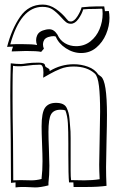

<svg xmlns="http://www.w3.org/2000/svg" viewBox="-20 -786 499 840"><path d="M94 -563 31 -561Q32 -569 37 -582L11 -581Q31 -659 68 -712.5Q105 -766 167 -766Q197 -766 225 -746.5Q253 -727 274 -700V-701Q278 -692 290 -692Q304 -692 318 -713.5Q332 -735 337 -754Q375 -758 402 -758Q429 -758 436 -758L438 -745L439 -737L456 -738L458 -725V-726Q459 -719 459 -708Q459 -672 444 -636.5Q429 -601 401 -577.5Q373 -554 335 -554Q300 -554 268 -575Q236 -596 224 -626L216 -628Q204 -628 191.5 -624Q179 -620 173 -611L174 -612L171 -606V-607Q168 -598 168 -592Q168 -582 172 -573L160 -559Q143 -563 94 -563ZM138 -610Q138 -621 142 -630L145 -636Q152 -647 167 -652.5Q182 -658 196 -658Q216 -658 231 -635Q242 -610 264 -597Q286 -584 313 -584Q349 -584 375.5 -605Q402 -626 415.5 -658.5Q429 -691 429 -726Q429 -738 428 -745L426 -748Q408 -748 398 -747Q362 -747 344 -745Q338 -724 323 -703Q308 -682 290 -682Q278 -682 269 -689Q260 -696 247 -711Q227 -733 210 -744.5Q193 -756 166 -756Q70 -756 25 -592Q42 -593 74 -593Q125 -593 142 -589V-590Q138 -599 138 -610ZM197 -475Q246 -505 303 -505Q335 -505 365 -494Q395 -483 410 -460L422 -451Q448 -431 448 -283Q448 -244 446 -166Q444 -90 444 -55Q444 -15 446 27Q410 32 362 32H302Q301 25 301 12H282Q279 -19 279 -109V-159Q279 -213 277 -246.5Q275 -280 266 -303Q258 -306 245 -306Q215 -306 203.5 -286Q192 -266 192 -209Q192 -182 194 -134Q196 -84 196 -61Q196 -18 192 14V25Q157 34 134 34Q120 34 112 33L88 32H77Q62 32 48 34V12L28 14L27 -175Q25 -301 25 -366Q25 -419 27 -509Q51 -506 72 -506Q80 -506 98.5 -509Q117 -512 149 -512Q176 -512 177 -500Q177 -494 186.5 -489.5Q196 -485 197 -480ZM92 -498Q76 -496 72 -496H60Q47 -496 37 -498Q35 -467 35 -407V-346Q35 -285 37 -169L38 3Q50 2 70 2L118 3Q139 3 162 -3V-7Q166 -40 166 -81Q166 -107 164 -157Q162 -207 162 -233Q162 -293 177 -314.5Q192 -336 225 -336Q261 -336 271.5 -314.5Q282 -293 284 -266.5Q286 -240 287 -230Q289 -215 289 -182V-147V-73V-41Q289 -11 291 2L349 3Q385 3 416 -2Q414 -40 414 -65Q414 -100 416 -178Q418 -260 418 -298Q418 -367 413 -409.5Q408 -452 395 -464Q361 -495 302 -495Q270 -495 245 -485Q220 -475 198 -462.5Q176 -450 169 -446L170 -469Q170 -503 155 -503Q127 -503 92 -498Z"/></svg>

Font: Londrina Shadow
Style: Regular
Weight: 400
Designer: Marcelo Magalhaes
Foundry: Marcelo Magalhães
Version: Version 1.002